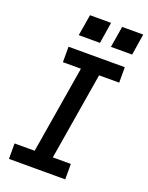

<svg xmlns="http://www.w3.org/2000/svg" viewBox="-173 -1036 862 1122"><g transform="rotate(20 258.5 -475.5)"><path d="M28 0V-96H153L243 -639H131V-735H481V-639H356L266 -96H378V0ZM496 -819H364L386 -951H517ZM296 -819H164L186 -951H317Z"/></g></svg>

Font: Iosevka SS04 Oblique
Style: Bold
Weight: 700
Italic angle: -9°
Monospace: yes
Designer: Belleve Invis
Foundry: Belleve Invis
Version: Version 19.0.0; ttfautohint (v1.8.4)